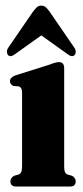

<svg xmlns="http://www.w3.org/2000/svg" viewBox="-20 -680 304 700"><path d="M214 -431.5V-73.5Q214 -59 217 -52.5Q220 -46 227 -43.5L243 -39Q256 -31 256 -19Q256 0 235.5 0H38.5Q18 0 18 -19Q18 -31 31 -39L47.5 -43.5Q54 -46 57.2 -52.5Q60.5 -59 60.5 -73.5V-343Q60.5 -361 48.5 -365L29 -366.5Q16.5 -372 16.5 -384Q16.5 -397.5 35.5 -405L159.5 -444Q183.5 -453.5 194.5 -453.5Q214 -453.5 214 -431.5ZM252.1 -479.5Q243.2 -470 227.2 -482L130.6 -551L33.9 -482Q17.9 -470 9 -479.5Q5.6 -483.5 5.2 -491Q4.8 -498.5 10.7 -507L98.9 -635.5Q106.9 -646.5 113.7 -653Q120.4 -659.5 130.6 -659.5Q140.7 -659.5 147.6 -653Q154.6 -646.5 162.2 -635.5L250.4 -507Q256.3 -498.5 256.1 -491.2Q255.9 -484 252.1 -479.5Z"/></svg>

Font: Fraunces 144pt Soft
Style: Bold
Weight: 700
Version: Version 1.000;[0bf87f6ff]